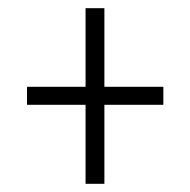

<svg xmlns="http://www.w3.org/2000/svg" viewBox="-20 -592 465 469"><path d="M189 -143H235V-336H379V-380H235V-572H189V-380H46V-336H189Z"/></svg>

Font: Noto Serif Bengali ExtraCondensed Light
Style: Regular
Weight: 300
Width: 2
Designer: Juan Bruce, Universal Thirst, Indian Type Foundry and the Monotype Design Team.
Foundry: Monotype Imaging Inc.
Version: Version 2.003